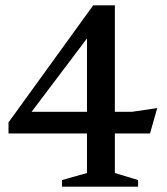

<svg xmlns="http://www.w3.org/2000/svg" viewBox="-20 -703 628 723"><path d="M412.5 -683V-51.5L500 -25V0H213.5V-25L307.5 -51.5V-602.5L354.5 -620.5L80.5 -257.5L67 -282H477L572 -296L545 -200.5H12V-242L331 -683Z"/></svg>

Font: Newsreader 16pt Medium
Style: Regular
Weight: 500
Designer: Hugues Gentile
Foundry: Production Type
Version: Version 1.003